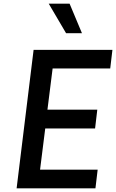

<svg xmlns="http://www.w3.org/2000/svg" viewBox="-20 -1020 629 1040"><path d="M424 -840H338L244 -1000H357ZM577 -649H265L237 -426H507L495 -324H225L197 -101H509L497 0H70L162 -750H589Z"/></svg>

Font: Orkney Medium
Style: MediumItalic
Weight: 500
Designer: Samuel Oakes and Alfredo Marco Pradil
Foundry: Alfredo Marco Pradil
Version: 1.0; ttfautohint (v1.5)